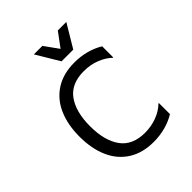

<svg xmlns="http://www.w3.org/2000/svg" viewBox="-255 -1073 1230 1230"><g transform="rotate(-45 360.0 -458.0)"><path d="M101 -348Q101 -456 136.5 -537Q172 -618 242.5 -663Q313 -708 414 -708Q469 -708 520 -694.5Q571 -681 613 -655V-555H609Q576 -587 526 -606.5Q476 -626 417 -626Q303 -626 249.5 -552Q196 -478 196 -348Q196 -217 249.5 -143Q303 -69 416 -69Q473 -69 523.5 -88Q574 -107 609 -141H613V-41Q571 -15 520 -1.5Q469 12 414 12Q313 12 242.5 -33Q172 -78 136.5 -159Q101 -240 101 -348ZM344 -928 413 -832 484 -928H561L467 -771H361L267 -928Z"/></g></svg>

Font: AmikoRegular
Style: Regular
Weight: 400
Designer: Pablo Impallari, Rodrigo Fuenzalida, Andres Torresi
Foundry: Impallari Type
Version: Version 1.000; ttfautohint (v1.3)